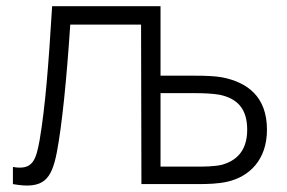

<svg xmlns="http://www.w3.org/2000/svg" viewBox="-20 -582 906 607"><path d="M682.3 -337.5C658.3 -341.7 629.2 -342.7 595.8 -342.7H487.5V-562.5H144.8C133.3 -371.9 122.9 -243.8 105.2 -138.5C93.8 -77.1 84.4 -42.7 20.8 -54.2V0C118.8 17.7 142.7 -15.6 159.4 -99C176 -185.4 190.6 -330.2 202.1 -504.2H426L427.1 0H605.2C637.5 0 668.8 -1 697.9 -7.3C767.7 -22.9 824 -76 824 -171.9C824 -277.1 761.5 -321.9 682.3 -337.5ZM683.3 -61.5C659.4 -55.2 622.9 -55.2 596.9 -55.2H487.5V-287.5H596.9C622.9 -287.5 651 -286.5 675 -282.3C728.1 -270.8 761.5 -240.6 761.5 -171.9C761.5 -100 721.9 -72.9 683.3 -61.5Z"/></svg>

Font: Manrope3 Light
Style: Regular
Weight: 300
Designer: Mikhail Sharanda
Foundry: Mikhail Sharanda
Version: Version 3.000;PS 003.000;hotconv 1.0.88;makeotf.lib2.5.64775